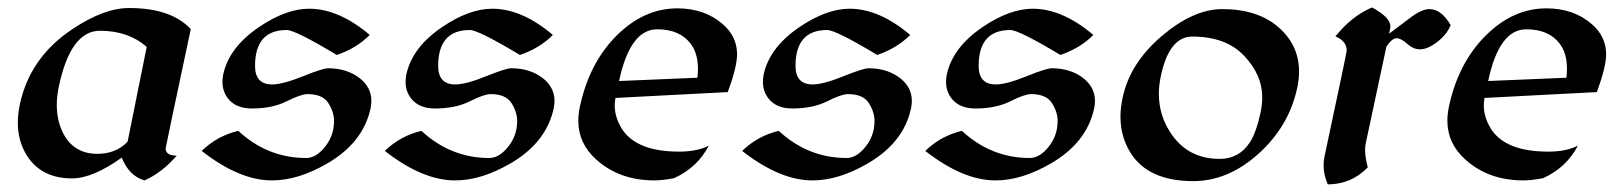

<svg xmlns="http://www.w3.org/2000/svg" viewBox="-20 -478 4343 515"><path d="M367.7 5.9Q326.2 -5.9 306.6 -55.2Q228.5 0.5 173.3 0.5Q91.3 0.5 52.2 -60.5Q27.8 -99.6 27.8 -148.9Q27.8 -172.4 33.2 -197.8Q60.1 -324.2 174.3 -399.9Q258.8 -456.5 326.2 -456.5Q439 -456.5 491.7 -399.9Q424.3 -83.5 424.3 -80.1Q424.3 -60.5 454.1 -60.5Q414.1 -14.6 367.7 5.9ZM241.2 -65.4Q291.5 -65.4 322.3 -98.1L373.5 -352.1Q324.7 -395.5 248 -395.5Q169.4 -395.5 137.7 -245.6Q132.3 -219.7 132.3 -196.3Q132.3 -155.8 148.4 -122.6Q176.8 -65.4 241.2 -65.4Z M709.5 5.9Q622.1 5.9 521 -73.2Q563 -113.8 619.1 -127Q697.8 -54.2 801.3 -54.2Q824.2 -54.2 845.7 -77.1Q876 -109.9 876 -153.3Q876 -177.7 860.6 -201.7Q845.2 -225.6 804.7 -225.6Q787.6 -225.6 749 -206.3Q710.4 -187 655.8 -187Q613.3 -187 592.3 -212.9Q576.7 -232.4 576.7 -258.3Q576.7 -267.6 578.6 -277.8Q594.2 -351.1 675.3 -405.8Q747.6 -454.6 809.1 -454.6Q888.7 -454.6 971.7 -384.3Q936.5 -348.6 883.3 -330.6Q772 -397.5 749 -397.5Q664.1 -397.5 664.1 -301.3Q664.1 -251.5 710 -251.5Q738.3 -251.5 792 -273.2Q845.7 -294.9 859.9 -294.9Q911.1 -294.9 945.8 -267.6Q976.1 -243.2 976.1 -207.5Q976.1 -198.2 974.1 -188Q954.6 -95.7 857.9 -39.6Q779.8 5.9 709.5 5.9Z M1200.7 5.9Q1113.3 5.9 1012.2 -73.2Q1054.2 -113.8 1110.4 -127Q1189 -54.2 1292.5 -54.2Q1315.4 -54.2 1336.9 -77.1Q1367.2 -109.9 1367.2 -153.3Q1367.2 -177.7 1351.8 -201.7Q1336.4 -225.6 1295.9 -225.6Q1278.8 -225.6 1240.2 -206.3Q1201.7 -187 1147 -187Q1104.5 -187 1083.5 -212.9Q1067.9 -232.4 1067.9 -258.3Q1067.9 -267.6 1069.8 -277.8Q1085.4 -351.1 1166.5 -405.8Q1238.8 -454.6 1300.3 -454.6Q1379.9 -454.6 1462.9 -384.3Q1427.7 -348.6 1374.5 -330.6Q1263.2 -397.5 1240.2 -397.5Q1155.3 -397.5 1155.3 -301.3Q1155.3 -251.5 1201.2 -251.5Q1229.5 -251.5 1283.2 -273.2Q1336.9 -294.9 1351.1 -294.9Q1402.3 -294.9 1437 -267.6Q1467.3 -243.2 1467.3 -207.5Q1467.3 -198.2 1465.3 -188Q1445.8 -95.7 1349.1 -39.6Q1271 5.9 1200.7 5.9Z M1735.4 5.9Q1641.1 5.9 1579.1 -50.3Q1531.2 -93.3 1531.2 -154.3Q1531.2 -171.9 1535.2 -190.9Q1560.1 -308.6 1633.5 -382.1Q1707 -455.6 1796.9 -455.6Q1870.1 -455.6 1918.9 -413.1Q1957 -379.9 1957 -332.5Q1957 -298.3 1932.1 -231L1630.9 -215.3Q1628.9 -205.1 1628.9 -194.8Q1628.9 -162.6 1649.4 -130.4Q1689 -71.3 1801.8 -71.3Q1850.1 -71.3 1881.3 -87.4Q1850.1 -27.8 1787.6 0Q1755.9 5.9 1735.4 5.9ZM1640.6 -260.7 1850.6 -269.5Q1852.1 -282.2 1852.1 -293.5Q1852.1 -335 1832.5 -360.8Q1803.2 -399.4 1742.7 -399.4Q1669.9 -399.4 1640.6 -260.7Z M2159.2 5.9Q2071.8 5.9 1970.7 -73.2Q2012.7 -113.8 2068.8 -127Q2147.5 -54.2 2251 -54.2Q2273.9 -54.2 2295.4 -77.1Q2325.7 -109.9 2325.7 -153.3Q2325.7 -177.7 2310.3 -201.7Q2294.9 -225.6 2254.4 -225.6Q2237.3 -225.6 2198.7 -206.3Q2160.2 -187 2105.5 -187Q2063 -187 2042 -212.9Q2026.4 -232.4 2026.4 -258.3Q2026.4 -267.6 2028.3 -277.8Q2043.9 -351.1 2125 -405.8Q2197.3 -454.6 2258.8 -454.6Q2338.4 -454.6 2421.4 -384.3Q2386.2 -348.6 2333 -330.6Q2221.7 -397.5 2198.7 -397.5Q2113.8 -397.5 2113.8 -301.3Q2113.8 -251.5 2159.7 -251.5Q2188 -251.5 2241.7 -273.2Q2295.4 -294.9 2309.6 -294.9Q2360.8 -294.9 2395.5 -267.6Q2425.8 -243.2 2425.8 -207.5Q2425.8 -198.2 2423.8 -188Q2404.3 -95.7 2307.6 -39.6Q2229.5 5.9 2159.2 5.9Z M2650.4 5.9Q2563 5.9 2461.9 -73.2Q2503.9 -113.8 2560.1 -127Q2638.7 -54.2 2742.2 -54.2Q2765.1 -54.2 2786.6 -77.1Q2816.9 -109.9 2816.9 -153.3Q2816.9 -177.7 2801.5 -201.7Q2786.1 -225.6 2745.6 -225.6Q2728.5 -225.6 2689.9 -206.3Q2651.4 -187 2596.7 -187Q2554.2 -187 2533.2 -212.9Q2517.6 -232.4 2517.6 -258.3Q2517.6 -267.6 2519.5 -277.8Q2535.2 -351.1 2616.2 -405.8Q2688.5 -454.6 2750 -454.6Q2829.6 -454.6 2912.6 -384.3Q2877.4 -348.6 2824.2 -330.6Q2712.9 -397.5 2689.9 -397.5Q2605 -397.5 2605 -301.3Q2605 -251.5 2650.9 -251.5Q2679.2 -251.5 2732.9 -273.2Q2786.6 -294.9 2800.8 -294.9Q2852.1 -294.9 2886.7 -267.6Q2917 -243.2 2917 -207.5Q2917 -198.2 2915 -188Q2895.5 -95.7 2798.8 -39.6Q2720.7 5.9 2650.4 5.9Z M3180.7 7.8Q3059.1 7.8 3011.7 -69.3Q2985.4 -112.3 2985.4 -164.6Q2985.4 -189 2991.2 -215.8Q3010.7 -308.6 3095.9 -381.1Q3181.2 -453.6 3258.3 -453.6Q3354.5 -453.6 3410.6 -403.8Q3464.4 -356 3464.4 -286.1Q3464.4 -265.1 3459.5 -242.2Q3437.5 -139.6 3356 -65.9Q3274.4 7.8 3180.7 7.8ZM3251.5 -51.8Q3303.7 -51.8 3332.5 -96.2Q3349.6 -122.6 3361.3 -176.3Q3365.7 -197.8 3365.7 -217.3Q3365.7 -277.3 3316.9 -328.6Q3268.1 -379.9 3178.2 -379.9Q3116.2 -379.9 3093.8 -274.4Q3088.4 -249.5 3088.4 -226.1Q3088.4 -170.4 3118.7 -123.5Q3164.6 -51.8 3251.5 -51.8Z M3541.5 16.6Q3530.3 -8.8 3530.3 -34.2Q3530.3 -46.4 3532.7 -58.1Q3592.3 -337.4 3592.3 -342.3Q3592.3 -367.7 3562 -380.4Q3606.4 -435.5 3660.2 -458Q3709.5 -431.6 3709.5 -407.2Q3709.5 -404.8 3706.1 -387.7L3761.2 -429.2Q3793 -453.6 3814 -453.6Q3846.2 -453.6 3871.1 -410.6Q3860.8 -385.3 3835.2 -365.5Q3809.6 -345.7 3788.6 -345.7Q3771 -345.7 3754.4 -360.6Q3737.8 -375.5 3726.1 -375.5Q3713.9 -375.5 3698.7 -353L3643.6 -94.7Q3641.6 -85.9 3641.6 -75.7Q3641.6 -55.2 3648.9 -29.3Q3605.5 16.1 3541.5 16.6Z M4066.4 5.9Q3972.2 5.9 3910.2 -50.3Q3862.3 -93.3 3862.3 -154.3Q3862.3 -171.9 3866.2 -190.9Q3891.1 -308.6 3964.6 -382.1Q4038.1 -455.6 4127.9 -455.6Q4201.2 -455.6 4250 -413.1Q4288.1 -379.9 4288.1 -332.5Q4288.1 -298.3 4263.2 -231L3961.9 -215.3Q3960 -205.1 3960 -194.8Q3960 -162.6 3980.5 -130.4Q4020 -71.3 4132.8 -71.3Q4181.2 -71.3 4212.4 -87.4Q4181.2 -27.8 4118.7 0Q4086.9 5.9 4066.4 5.9ZM3971.7 -260.7 4181.6 -269.5Q4183.1 -282.2 4183.1 -293.5Q4183.1 -335 4163.6 -360.8Q4134.3 -399.4 4073.7 -399.4Q4001 -399.4 3971.7 -260.7Z"/></svg>

Font: Balgruf
Style: Italic
Weight: 500
Italic angle: -12°
Designer: Paul James Miller
Foundry: High-Logic / Made with FontCreator
Version: Version 1.201;March 28, 2021;FontCreator 13.0.0.2683 64-bit